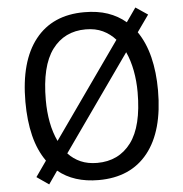

<svg xmlns="http://www.w3.org/2000/svg" viewBox="-52 -763 788 825"><g transform="rotate(-5 342.0 -350.5)"><path d="M122 -91Q88 -139 72 -204Q56 -269 56 -350Q56 -525 130 -618.5Q204 -712 341 -712Q398 -712 442 -697Q486 -682 520 -653L562 -713L614 -678L563 -606Q596 -558 612 -493.5Q628 -429 628 -350Q628 -175 553.5 -81.5Q479 12 341 12Q234 12 166 -44L127 12L75 -24ZM144 -350Q144 -299 152.5 -254Q161 -209 179 -171L469 -582Q446 -608 414.5 -623Q383 -638 341 -638Q249 -638 196.5 -567.5Q144 -497 144 -350ZM540 -350Q540 -398 531.5 -443Q523 -488 506 -525L216 -114Q239 -89 270 -75.5Q301 -62 341 -62Q434 -62 487 -132.5Q540 -203 540 -350Z"/></g></svg>

Font: PT Sans
Style: Regular
Weight: 400
Version: Version 2.003W OFL; ttfautohint (v1.6)